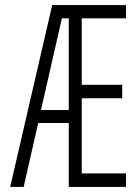

<svg xmlns="http://www.w3.org/2000/svg" viewBox="-20 -734 540 754"><path d="M20 0 185 -714H475V-662H301V-401H460V-348H301V-53H475V0H250V-251H130L73 0ZM223 -662 141 -302H250V-662Z"/></svg>

Font: Noto Sans Mono ExtraCondensed Light
Style: Regular
Weight: 300
Width: 2
Designer: Monotype Design Team
Foundry: Monotype Imaging Inc.
Version: Version 2.014; ttfautohint (v1.8.4.7-5d5b)